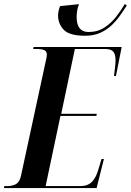

<svg xmlns="http://www.w3.org/2000/svg" viewBox="-54 -952 662 972"><path d="M377 -771Q298 -771 269 -801Q240 -831 240 -874Q240 -895 250 -921L346 -931Q339 -914 336.5 -897.5Q334 -881 334 -866Q334 -790 394 -790Q440 -790 474.5 -812.5Q509 -835 534.5 -868Q560 -901 578 -932L588 -924Q573 -901 554.5 -874.5Q536 -848 511.5 -824.5Q487 -801 454 -786Q421 -771 377 -771ZM-34 0 -32 -10H-17Q9 -10 27 -20Q45 -30 52 -61L178 -644Q183 -662 183 -676Q183 -693 169.5 -698.5Q156 -704 132 -704H114L116 -714H562L533 -567H523Q525 -581 528 -606.5Q531 -632 531 -647Q531 -677 519.5 -690.5Q508 -704 479 -704H325L256 -376H436L434 -365H252L177 -10H353Q391 -10 412 -32Q433 -54 444 -94L460 -147H472L435 0Z"/></svg>

Font: Noto Serif Display ExtraCondensed
Style: Bold Italic
Weight: 700
Width: 2
Italic angle: -12°
Designer: Monotype Design Team
Foundry: Monotype Imaging Inc.
Version: Version 2.009